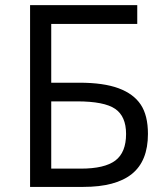

<svg xmlns="http://www.w3.org/2000/svg" viewBox="-20 -734 653 754"><path d="M561 -208Q561 -101.6 497.8 -50.8Q434.6 0 307.1 0H98.1V-713.9H519V-640.1H181.2V-409.2H292Q386.2 -409.2 445.3 -387.5Q504.4 -365.7 532.7 -323.2Q561 -280.8 561 -208ZM181.2 -71.8H297.9Q390.6 -71.8 432.9 -103.5Q475.1 -135.3 475.1 -208Q475.1 -277.3 432.1 -306.6Q389.2 -335.9 282.2 -335.9H181.2Z"/></svg>

Font: HunimalSansv1.5
Style: Regular
Weight: 400
Foundry: Ascender Corporation
Version: Version 1.10